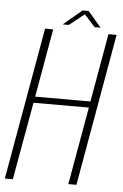

<svg xmlns="http://www.w3.org/2000/svg" viewBox="-72 -809 545 848"><g transform="rotate(5 200.0 -385.0)"><path d="M-18 0 101.5 -675H137.5L84 -372H329L382.5 -675H418.5L299.5 0H263.5L324.5 -344.5H79L17.5 0ZM177.5 -700.5 259.5 -769.5H286.5L345.5 -700.5H319L271 -753.5L204.5 -700.5Z"/></g></svg>

Font: Anybody ExtraLight
Style: Italic
Weight: 200
Italic angle: -10°
Designer: Tyler Finck
Foundry: Etcetera Type Company
Version: Version 1.010; ttfautohint (v1.8.3) -l 8 -r 50 -G 200 -x 14 